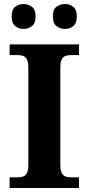

<svg xmlns="http://www.w3.org/2000/svg" viewBox="-20 -935 441 955"><path d="M28 0V-53H70Q85 -53 96.5 -57.5Q108 -62 114.5 -76Q121 -90 121 -118V-596Q121 -625 114.5 -638.5Q108 -652 96.5 -656.5Q85 -661 70 -661H28V-714H373V-661H331Q317 -661 305 -656.5Q293 -652 286.5 -638.5Q280 -625 280 -596V-118Q280 -90 286.5 -76Q293 -62 305 -57.5Q317 -53 331 -53H373V0ZM303 -791Q279 -791 261 -805Q243 -819 243 -853Q243 -888 261 -901.5Q279 -915 303 -915Q326 -915 344 -901.5Q362 -888 362 -853Q362 -819 344 -805Q326 -791 303 -791ZM97 -791Q74 -791 56 -805Q38 -819 38 -853Q38 -888 56 -901.5Q74 -915 97 -915Q120 -915 138.5 -901.5Q157 -888 157 -853Q157 -819 138.5 -805Q120 -791 97 -791Z"/></svg>

Font: Noto Serif Gujarati
Style: Bold
Weight: 700
Version: Version 2.102